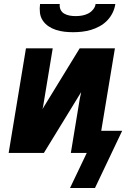

<svg xmlns="http://www.w3.org/2000/svg" viewBox="-20 -760 640 954"><path d="M343 -600Q321 -600 299.5 -602.5Q278 -605 258 -611.5Q238 -618 221 -629.5Q204 -641 192.5 -658Q181 -675 178.5 -696.5Q176 -718 179 -740H277Q275 -725 281 -712Q287 -699 299.5 -692Q312 -685 326.5 -682.5Q341 -680 356 -680Q371 -680 386.5 -682.5Q402 -685 416.5 -692Q431 -699 442 -712Q453 -725 455 -740H553Q550 -718 539.5 -696.5Q529 -675 512.5 -658Q496 -641 475 -629.5Q454 -618 432 -611.5Q410 -605 387.5 -602.5Q365 -600 343 -600ZM328 174 411 0H332L374 -255Q376 -266 377.5 -275Q379 -284 381 -290L383 -302L198 0H23L109 -520H242L194 -230L191 -218L376 -520H551L483 -110H587L452 174Z"/></svg>

Font: Iosevka Aile Extrabold Oblique
Style: Regular
Weight: 800
Italic angle: -9°
Designer: Belleve Invis
Foundry: Belleve Invis
Version: Version 31.1.0; ttfautohint (v1.8.4)